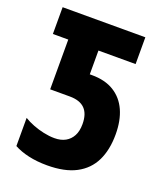

<svg xmlns="http://www.w3.org/2000/svg" viewBox="-134 -804 771 903"><g transform="rotate(20 251.0 -352.0)"><path d="M208 10Q157 10 115 0.5Q73 -9 42 -26V-167Q63 -154 89 -144Q115 -134 143 -128Q171 -122 197 -122Q229 -122 251.5 -134.5Q274 -147 286.5 -170.5Q299 -194 299 -229Q299 -280 274 -305.5Q249 -331 198 -331H100V-580H23V-714H437V-580H251V-461H262Q328 -461 372.5 -433.5Q417 -406 439.5 -356Q462 -306 462 -237Q462 -159 435 -104Q408 -49 352 -19.5Q296 10 208 10Z"/></g></svg>

Font: Noto Sans Display Condensed ExtraBold
Style: Regular
Weight: 800
Width: 3
Designer: Monotype Design Team
Foundry: Monotype Imaging Inc.
Version: Version 2.003